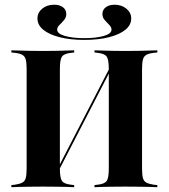

<svg xmlns="http://www.w3.org/2000/svg" viewBox="-20 -781 704 801"><path d="M91.1 -369.4V-492.7Q91.1 -518.5 87.5 -532.3Q83.9 -546 73.4 -552Q62.9 -558.1 42.7 -560.5L27.4 -562.1V-571Q40.3 -571 58.5 -570.2Q76.6 -569.4 100 -569Q123.4 -568.5 149.2 -568.5H159.7H171.8Q197.6 -568.5 219.8 -569Q241.9 -569.4 259.7 -570.2Q277.4 -571 289.5 -571V-562.1L275.8 -560.5Q246.8 -557.3 238.3 -544.4Q229.8 -531.5 229.8 -492.7V-369.4ZM433.9 -201.6V-492.7Q433.9 -531.5 425.4 -544.4Q416.9 -557.3 387.9 -560.5L374.2 -562.1V-571Q386.3 -571 404 -570.2Q421.8 -569.4 444.4 -569Q466.9 -568.5 491.9 -568.5H503.2H514.5Q541.1 -568.5 564.1 -569Q587.1 -569.4 605.6 -570.2Q624.2 -571 636.3 -571V-562.1L621 -560.5Q600.8 -558.1 590.3 -552Q579.8 -546 576.2 -532.3Q572.6 -518.5 572.6 -492.7V-201.6ZM149.2 -2.4Q123.4 -2.4 100 -2Q76.6 -1.6 58.5 -1.2Q40.3 -0.8 27.4 0V-8.9L42.7 -10.5Q62.9 -13.7 73.4 -19.4Q83.9 -25 87.5 -38.7Q91.1 -52.4 91.1 -78.2V-425.8H229.8V-78.2Q229.8 -39.5 238.3 -26.6Q246.8 -13.7 275.8 -10.5L289.5 -8.9V0Q277.4 -0.8 259.7 -1.2Q241.9 -1.6 219.8 -2Q197.6 -2.4 171 -2.4H159.7ZM211.3 -42.7 210.5 -58.1 453.2 -528.2 454 -512.9ZM491.9 -2.4Q466.9 -2.4 444.4 -2Q421.8 -1.6 404 -1.2Q386.3 -0.8 374.2 0V-8.9L387.9 -10.5Q416.9 -13.7 425.4 -26.6Q433.9 -39.5 433.9 -78.2V-201.6H572.6V-78.2Q572.6 -52.4 576.2 -38.7Q579.8 -25 590.3 -19.4Q600.8 -13.7 621 -10.5L636.3 -8.9V0Q624.2 -0.8 605.6 -1.2Q587.1 -1.6 564.1 -2Q541.1 -2.4 514.5 -2.4H503.2ZM331.5 -614.5Q272.6 -614.5 228.6 -625.8Q184.7 -637.1 160.5 -656.9Q136.3 -676.6 136.3 -704Q136.3 -728.2 156 -744.8Q175.8 -761.3 205.6 -761.3Q229 -761.3 242.7 -750.8Q256.5 -740.3 256.5 -722.6Q256.5 -708.1 247.2 -697.2Q237.9 -686.3 228.2 -677Q218.5 -667.7 218.5 -657.3Q218.5 -640.3 250.8 -631Q283.1 -621.8 331.5 -621.8Q380.6 -621.8 412.9 -631Q445.2 -640.3 445.2 -657.3Q445.2 -667.7 435.9 -677Q426.6 -686.3 416.9 -697.2Q407.3 -708.1 407.3 -722.6Q407.3 -740.3 421.4 -750.8Q435.5 -761.3 458.1 -761.3Q487.1 -761.3 507.3 -744.8Q527.4 -728.2 527.4 -704Q527.4 -676.6 503.2 -656.9Q479 -637.1 435.1 -625.8Q391.1 -614.5 331.5 -614.5Z"/></svg>

Font: Playfair 144pt SemiCondensed ExtraBold
Style: Regular
Weight: 800
Width: 4
Designer: Claus Eggers Sørensen
Foundry: Claus Eggers Sørensen
Version: Version 2.203